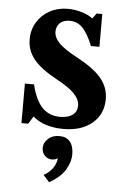

<svg xmlns="http://www.w3.org/2000/svg" viewBox="-56 -581 577 881"><g transform="rotate(5 233.0 -141.0)"><path d="M107 -35 85 0H54V-182H96Q113 -111 145 -77.5Q177 -44 228 -44Q265 -44 285.5 -59.5Q306 -75 306 -102Q306 -130 281 -156.5Q256 -183 200 -213Q124 -254 91 -294.5Q58 -335 58 -386Q58 -431 79.5 -466Q101 -501 138 -521Q175 -541 221 -541Q252 -541 283 -532Q314 -523 336 -507L354 -531H380V-380H341Q318 -437 293.5 -462Q269 -487 234 -487Q206 -487 189.5 -472Q173 -457 173 -432Q173 -404 198 -379Q223 -354 279 -324Q360 -281 395 -239Q430 -197 430 -143Q430 -74 380.5 -32Q331 10 248 10Q205 10 168 -1.5Q131 -13 107 -35ZM204 259 176 228Q206 211 220 188Q234 165 234 146Q224 154 207 154Q188 154 174.5 140Q161 126 161 104Q161 81 181 62.5Q201 44 233 44Q265 44 282 64.5Q299 85 299 123Q299 157 277.5 193.5Q256 230 204 259Z"/></g></svg>

Font: Libre Baskerville
Style: Bold
Weight: 700
Designer: Pablo Impallari, Rodrigo Fuenzalida
Foundry: Pablo Impallari, Rodrigo Fuenzalida
Version: Version 1.051; ttfautohint (v1.8.4.7-5d5b)